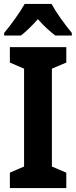

<svg xmlns="http://www.w3.org/2000/svg" viewBox="-20 -953 385 973"><path d="M241 -933H105C83 -893 34 -825 1 -786V-773H86C111 -792 141 -821 172 -856C202 -821 233 -794 260 -773H344V-786C307 -831 265 -889 241 -933ZM316 0V-78L243 -109V-605L316 -636V-714H30V-636L102 -605V-109L30 -78V0Z"/></svg>

Font: Noto Sans Devanagari Condensed
Style: Bold
Weight: 700
Width: 3
Designer: Jelle Bosma - Monotype Design Team
Foundry: Monotype Imaging Inc.
Version: Version 2.004